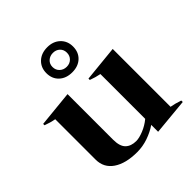

<svg xmlns="http://www.w3.org/2000/svg" viewBox="-209 -937 1103 1103"><g transform="rotate(-45 343.0 -385.0)"><path d="M234 -680Q234 -725 264 -753.5Q294 -782 343 -782Q391 -782 421 -753.5Q451 -725 451 -680Q451 -634 421.5 -606Q392 -578 343 -578Q294 -578 264 -606Q234 -634 234 -680ZM284 -680Q284 -655 301 -639Q318 -623 343 -623Q368 -623 384.5 -639Q401 -655 401 -680Q401 -705 384.5 -720.5Q368 -736 343 -736Q318 -736 301 -720.5Q284 -705 284 -680ZM671 -21V-9L450 12V-44Q415 -20 371.5 -5Q328 10 283 10Q190 10 136.5 -26.5Q83 -63 83 -129V-457Q49 -463 15 -476V-487L235 -509V-139Q235 -85 258.5 -62Q282 -39 324 -39Q348 -39 384 -53.5Q420 -68 450 -93V-457Q418 -463 383 -476V-487L602 -509V-39Q632 -34 671 -21Z"/></g></svg>

Font: Trirong Bold
Style: Regular
Weight: 700
Designer: Katatrad Team
Foundry: CadsonDemak
Version: Version 1.000